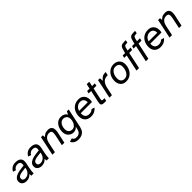

<svg xmlns="http://www.w3.org/2000/svg" viewBox="476 -2587 4657 4657"><g transform="rotate(-45 2805.0 -258.0)"><path d="M154 12Q90 12 47.5 -23Q5 -58 5 -117Q5 -167 31.5 -200Q58 -233 100.5 -253Q143 -273 192.5 -283.5Q242 -294 289 -299Q336 -304 370 -308Q373 -322 375 -334Q377 -346 377 -357Q377 -436 285 -436Q239 -436 207 -415.5Q175 -395 158 -359L83 -382Q109 -438 159 -471Q209 -504 281 -504Q368 -504 415 -469Q462 -434 462 -361Q462 -344 459.5 -327Q457 -310 450.5 -279Q444 -248 431 -188Q418 -126 413.5 -80.5Q409 -35 408 0H329L325 -63Q292 -26 252.5 -7Q213 12 154 12ZM181 -57Q249 -57 297.5 -102.5Q346 -148 359 -224L362 -241Q279 -233 220 -222.5Q161 -212 130 -190Q99 -168 99 -125Q99 -91 123 -74Q147 -57 181 -57Z M675 12Q611 12 568.5 -23Q526 -58 526 -117Q526 -167 552.5 -200Q579 -233 621.5 -253Q664 -273 713.5 -283.5Q763 -294 810 -299Q857 -304 891 -308Q894 -322 896 -334Q898 -346 898 -357Q898 -436 806 -436Q760 -436 728 -415.5Q696 -395 679 -359L604 -382Q630 -438 680 -471Q730 -504 802 -504Q889 -504 936 -469Q983 -434 983 -361Q983 -344 980.5 -327Q978 -310 971.5 -279Q965 -248 952 -188Q939 -126 934.5 -80.5Q930 -35 929 0H850L846 -63Q813 -26 773.5 -7Q734 12 675 12ZM702 -57Q770 -57 818.5 -102.5Q867 -148 880 -224L883 -241Q800 -233 741 -222.5Q682 -212 651 -190Q620 -168 620 -125Q620 -91 644 -74Q668 -57 702 -57Z M1050 0 1155 -496H1219L1225 -427Q1250 -459 1290.5 -481.5Q1331 -504 1398 -504Q1461 -504 1496.5 -470Q1532 -436 1532 -365Q1532 -331 1523 -287L1461 0H1376L1435 -279Q1444 -323 1444 -351Q1444 -395 1424 -412.5Q1404 -430 1361 -430Q1325 -430 1291 -414Q1257 -398 1230.5 -360Q1204 -322 1190 -257L1136 0Z M1758 190Q1695 190 1643.5 160Q1592 130 1574 78L1664 53Q1669 77 1694 97Q1719 117 1764 117Q1817 117 1848 98.5Q1879 80 1895 48Q1911 16 1920 -23L1933 -80Q1908 -48 1872 -32Q1836 -16 1797 -16Q1751 -16 1708 -38.5Q1665 -61 1637.5 -107Q1610 -153 1610 -222Q1610 -299 1638.5 -363.5Q1667 -428 1719.5 -467Q1772 -506 1844 -506Q1897 -506 1941 -482.5Q1985 -459 2004 -418L2044 -496H2106Q2082 -384 2058.5 -272Q2035 -160 2011 -47Q2006 -25 1999 6Q1992 37 1977.5 69Q1963 101 1936.5 128.5Q1910 156 1866.5 173Q1823 190 1758 190ZM1826 -89Q1873 -89 1907 -120.5Q1941 -152 1959.5 -199.5Q1978 -247 1978 -296Q1978 -363 1941 -397.5Q1904 -432 1854 -432Q1803 -432 1768.5 -402Q1734 -372 1716.5 -325Q1699 -278 1699 -226Q1699 -162 1734 -125.5Q1769 -89 1826 -89Z M2371 12Q2273 12 2216.5 -45Q2160 -102 2160 -199Q2160 -286 2194.5 -355Q2229 -424 2292.5 -464Q2356 -504 2442 -504Q2509 -504 2553 -477Q2597 -450 2619.5 -403.5Q2642 -357 2642 -300Q2642 -264 2633 -225H2249Q2248 -218 2248 -211Q2248 -204 2248 -197Q2248 -146 2267.5 -116.5Q2287 -87 2318 -74.5Q2349 -62 2381 -62Q2423 -62 2453 -75.5Q2483 -89 2504 -111L2582 -87Q2548 -43 2495.5 -15.5Q2443 12 2371 12ZM2261 -293H2554Q2555 -298 2555 -302Q2555 -306 2555 -310Q2555 -340 2542.5 -368Q2530 -396 2502.5 -414Q2475 -432 2430 -432Q2393 -432 2358 -416Q2323 -400 2297 -369Q2271 -338 2261 -293Z M2835 0Q2777 0 2755.5 -16.5Q2734 -33 2734 -67Q2734 -89 2744 -135L2807 -428H2724L2738 -496H2821L2848 -620H2934L2907 -496H3002L2988 -428H2893L2835 -159Q2831 -141 2828.5 -126.5Q2826 -112 2826 -104Q2826 -88 2835 -81.5Q2844 -75 2869 -75H2913L2897 0Z M3007 0 3112 -496H3175L3183 -403Q3214 -447 3255.5 -475.5Q3297 -504 3371 -504H3382L3363 -415Q3335 -416 3311 -412Q3235 -400 3194.5 -344.5Q3154 -289 3136 -205L3093 0Z M3582 12Q3482 12 3430.5 -47Q3379 -106 3379 -199Q3379 -286 3414 -355Q3449 -424 3511.5 -464Q3574 -504 3655 -504Q3706 -504 3751.5 -482Q3797 -460 3825.5 -414.5Q3854 -369 3854 -298Q3854 -235 3834 -179Q3814 -123 3778 -80Q3742 -37 3692 -12.5Q3642 12 3582 12ZM3589 -62Q3647 -62 3686 -97Q3725 -132 3745 -186.5Q3765 -241 3765 -301Q3765 -374 3729.5 -402Q3694 -430 3642 -430Q3583 -430 3544 -396Q3505 -362 3486 -309Q3467 -256 3467 -198Q3467 -137 3498 -99.5Q3529 -62 3589 -62Z M3936 0 4027 -428H3943L3958 -496H4041L4053 -549Q4065 -600 4078 -631Q4091 -662 4109 -678Q4127 -694 4154 -699.5Q4181 -705 4222 -706H4273L4258 -635H4234Q4210 -635 4192 -631Q4174 -627 4162 -612Q4150 -597 4142 -563L4127 -496H4229L4214 -428H4113L4022 0Z M4256 0 4347 -428H4263L4278 -496H4361L4373 -549Q4385 -600 4398 -631Q4411 -662 4429 -678Q4447 -694 4474 -699.5Q4501 -705 4542 -706H4593L4578 -635H4554Q4530 -635 4512 -631Q4494 -627 4482 -612Q4470 -597 4462 -563L4447 -496H4549L4534 -428H4433L4342 0Z M4756 12Q4658 12 4601.5 -45Q4545 -102 4545 -199Q4545 -286 4579.5 -355Q4614 -424 4677.5 -464Q4741 -504 4827 -504Q4894 -504 4938 -477Q4982 -450 5004.5 -403.5Q5027 -357 5027 -300Q5027 -264 5018 -225H4634Q4633 -218 4633 -211Q4633 -204 4633 -197Q4633 -146 4652.5 -116.5Q4672 -87 4703 -74.5Q4734 -62 4766 -62Q4808 -62 4838 -75.5Q4868 -89 4889 -111L4967 -87Q4933 -43 4880.5 -15.5Q4828 12 4756 12ZM4646 -293H4939Q4940 -298 4940 -302Q4940 -306 4940 -310Q4940 -340 4927.5 -368Q4915 -396 4887.5 -414Q4860 -432 4815 -432Q4778 -432 4743 -416Q4708 -400 4682 -369Q4656 -338 4646 -293Z M5068 0 5173 -496H5237L5243 -427Q5268 -459 5308.5 -481.5Q5349 -504 5416 -504Q5479 -504 5514.5 -470Q5550 -436 5550 -365Q5550 -331 5541 -287L5479 0H5394L5453 -279Q5462 -323 5462 -351Q5462 -395 5442 -412.5Q5422 -430 5379 -430Q5343 -430 5309 -414Q5275 -398 5248.5 -360Q5222 -322 5208 -257L5154 0Z"/></g></svg>

Font: Atkinson Hyperlegible
Style: Italic
Weight: 400
Italic angle: -12°
Designer: Elliott Scott, Megan Eiswerth, Linus Boman, Theodore Petrosky
Foundry: Braille Institute
Version: Version 1.006; ttfautohint (v1.8.3)